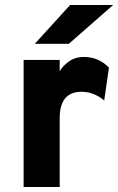

<svg xmlns="http://www.w3.org/2000/svg" viewBox="-20 -752 475 772"><path d="M120 -576 262 -732H435L257 -576ZM75 0V-511H220V-465Q230 -485 256 -504Q282 -523 317 -523Q377 -523 418 -480L399 -348Q357 -383 308 -383Q220 -383 220 -277V0Z"/></svg>

Font: Overpass Heavy
Style: Regular
Weight: 900
Designer: Delve Withrington, Thomas Jockin
Foundry: Delve Fonts
Version: Version 3.000;DELV;Overpass